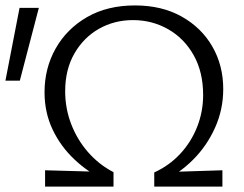

<svg xmlns="http://www.w3.org/2000/svg" viewBox="-40 -687 900 707"><path d="M352 -20Q286 -51 234.5 -99.5Q183 -148 153.5 -210.5Q124 -273 124 -347Q124 -436 165 -508.5Q206 -581 280.5 -624Q355 -667 457 -667Q556 -667 629 -626Q702 -585 742 -515.5Q782 -446 782 -359Q782 -284 752 -217Q722 -150 671 -99Q620 -48 556 -18L528 -52Q583 -77 623.5 -120.5Q664 -164 686 -220Q708 -276 708 -337Q708 -422 673 -484Q638 -546 579 -579.5Q520 -613 450 -613Q381 -613 324.5 -581Q268 -549 234 -490Q200 -431 200 -351Q200 -288 222 -230.5Q244 -173 284 -127Q324 -81 378 -53ZM126 0V-60L378 -53V0ZM528 0V-52L779 -60V0ZM33 -390H-20L32 -658H103Z"/></svg>

Font: Ysabeau Office
Style: Regular
Weight: 400
Designer: Christian Thalmann (Catharsis Fonts)
Version: Version 2.001;gftools[0.9.30]; featfreeze: tnum,lnum,ss02